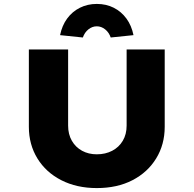

<svg xmlns="http://www.w3.org/2000/svg" viewBox="-20 -952 987 978"><path d="M473 6Q371 6 292.5 -34Q214 -74 170.5 -145Q127 -216 127 -306V-700H327V-312Q327 -268 346 -235Q365 -202 398 -184Q431 -166 473 -166Q517 -166 551.5 -184Q586 -202 605.5 -235Q625 -268 625 -312V-700H819V-306Q819 -216 775.5 -145Q732 -74 654.5 -34Q577 6 473 6ZM402 -761 286 -773Q296 -822 322 -857.5Q348 -893 387 -912.5Q426 -932 473 -932Q521 -932 559.5 -912.5Q598 -893 624 -857.5Q650 -822 660 -773L544 -761Q535 -787 515.5 -802.5Q496 -818 473 -818Q450 -818 430.5 -802.5Q411 -787 402 -761Z"/></svg>

Font: Lexend Giga ExtraBold
Style: Regular
Weight: 800
Designer: Bonnie Shaver-Troup, Thomas Jockin
Foundry: Lexend
Version: Version 1.007